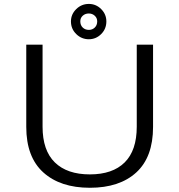

<svg xmlns="http://www.w3.org/2000/svg" viewBox="-20 -922 890 954"><path d="M421.5 -727Q385 -727 358.8 -752.8Q332.5 -778.5 332.5 -815.5Q332.5 -851 358.8 -876.8Q385 -902.5 421.5 -902.5Q457 -902.5 482.8 -876.8Q508.5 -851 508.5 -815.5Q508.5 -778.5 482.8 -752.8Q457 -727 421.5 -727ZM421.5 -773.5Q439 -773.5 451 -785.2Q463 -797 463 -816Q463 -832.5 450.8 -843.8Q438.5 -855 421.5 -855Q403.5 -855 391.2 -844Q379 -833 379 -816Q379 -797 391 -785.2Q403 -773.5 421.5 -773.5ZM426.5 11Q279.5 11 195 -65.5Q110.5 -142 110.5 -291.5V-700H191.5V-292.5Q191.5 -174.5 252.5 -115Q313.5 -55.5 426.5 -55.5Q539.5 -55.5 599.5 -115Q659.5 -174.5 659.5 -292.5V-700H740.5V-291.5Q740.5 -141.5 657.2 -65.2Q574 11 426.5 11Z"/></svg>

Font: League Mono Wide Light
Style: Regular
Weight: 300
Width: 8
Designer: Tyler Finck
Foundry: The League of Moveable Type / Tyler Finck
Version: Version 2.210